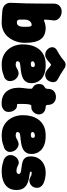

<svg xmlns="http://www.w3.org/2000/svg" viewBox="760 -1574 840 2400"><g transform="rotate(90 1180.0 -374.0)"><path d="M260 25Q211 25 179 22Q147 19 119 17Q70 14 41.5 -16Q13 -46 15 -86Q20 -186 22 -270.5Q24 -355 24.5 -440.5Q25 -526 25 -626Q25 -670 52.5 -697.5Q80 -725 126 -725Q157 -725 182.5 -711.5Q208 -698 223 -675Q238 -652 235 -621Q231 -584 228 -559.5Q225 -535 225 -514Q225 -505 231 -504.5Q237 -504 243 -506Q252 -510 265.5 -514Q279 -518 294.5 -521.5Q310 -525 325 -525Q426 -525 470.5 -463Q515 -401 515 -275V-250Q515 -225 507.5 -190Q500 -155 483 -118Q466 -81 436.5 -48.5Q407 -16 363.5 4.5Q320 25 260 25ZM260 -165Q278 -165 289 -173Q300 -181 305.5 -194Q311 -207 313 -222Q315 -237 315 -250V-275Q315 -316 310 -333Q305 -350 290 -350Q273 -350 258 -339Q243 -328 234 -309Q225 -290 225 -265V-204Q225 -189 228.5 -182.5Q232 -176 237 -171Q243 -166 249 -165.5Q255 -165 260 -165Z M790 25Q715 25 665.5 -2Q616 -29 587.5 -69.5Q559 -110 547 -152Q535 -194 535 -225V-250Q535 -294 547 -342Q559 -390 587.5 -431.5Q616 -473 665.5 -499Q715 -525 790 -525Q860 -525 905 -507.5Q950 -490 975 -463Q1000 -436 1010 -406Q1020 -376 1020 -352Q1020 -313 1006.5 -287.5Q993 -262 970 -247.5Q947 -233 917.5 -225.5Q888 -218 855.5 -214Q823 -210 791 -207Q763 -204 754 -194.5Q745 -185 745 -171Q745 -165 750.5 -160Q756 -155 766.5 -152.5Q777 -150 790 -150Q810 -150 831 -163Q852 -176 871 -182Q897 -191 922 -182Q947 -173 965.5 -153Q984 -133 990 -108Q1000 -68 985.5 -43.5Q971 -19 950 -9Q931 -1 887.5 12Q844 25 790 25ZM781 -339Q807 -341 812.5 -349Q818 -357 818 -368Q818 -377 814 -381.5Q810 -386 803.5 -388Q797 -390 790 -390Q780 -390 770 -387Q760 -384 753 -377.5Q746 -371 746 -359Q746 -348 758 -343Q770 -338 781 -339ZM973 -675Q1002 -659 1006 -629.5Q1010 -600 995 -570L994 -568Q981 -541 958.5 -529.5Q936 -518 912.5 -519Q889 -520 871 -532Q846 -547 831 -562Q816 -577 796 -590Q790 -595 784 -590Q764 -577 749.5 -562Q735 -547 709 -532Q685 -516 653 -520Q621 -524 599 -546L597 -548Q568 -577 570.5 -611.5Q573 -646 607 -665Q628 -676 652.5 -691Q677 -706 699.5 -722Q722 -738 737 -752Q760 -774 788.5 -774Q817 -774 839 -756Q870 -734 905.5 -713Q941 -692 973 -675Z M1292 25Q1225 29 1180.5 8Q1136 -13 1112 -51Q1088 -89 1080.5 -137Q1073 -185 1079 -233Q1082 -256 1084 -270.5Q1086 -285 1087.5 -300Q1089 -315 1089 -337Q1090 -351 1085.5 -356Q1081 -361 1073 -364.5Q1065 -368 1055 -377Q1043 -388 1036.5 -404Q1030 -420 1030 -441Q1030 -461 1036 -477.5Q1042 -494 1055 -503Q1070 -513 1080 -520.5Q1090 -528 1090 -544Q1090 -551 1091 -562Q1092 -573 1093 -579Q1100 -613 1126 -633Q1152 -653 1191 -653Q1230 -653 1256 -633Q1282 -613 1289 -577Q1290 -572 1290.5 -566Q1291 -560 1291 -554Q1291 -525 1316 -525Q1324 -525 1332 -523.5Q1340 -522 1347 -520Q1374 -513 1392 -491.5Q1410 -470 1410 -441Q1410 -410 1391.5 -384.5Q1373 -359 1345 -349Q1337 -346 1327.5 -345.5Q1318 -345 1309 -346Q1297 -348 1290.5 -335Q1284 -322 1282 -297Q1281 -282 1280 -269.5Q1279 -257 1279 -227Q1279 -197 1279.5 -184Q1280 -171 1282.5 -169Q1285 -167 1291 -167Q1327 -170 1353 -139.5Q1379 -109 1379 -60Q1379 -22 1351.5 0.5Q1324 23 1292 25Z M1675 25Q1600 25 1550.5 -2Q1501 -29 1472.5 -69.5Q1444 -110 1432 -152Q1420 -194 1420 -225V-250Q1420 -294 1432 -342Q1444 -390 1472.5 -431.5Q1501 -473 1550.5 -499Q1600 -525 1675 -525Q1745 -525 1790 -507.5Q1835 -490 1860 -463Q1885 -436 1895 -406Q1905 -376 1905 -352Q1905 -313 1891.5 -287.5Q1878 -262 1855 -247.5Q1832 -233 1802.5 -225.5Q1773 -218 1740.5 -214Q1708 -210 1676 -207Q1648 -204 1639 -194.5Q1630 -185 1630 -171Q1630 -165 1635.5 -160Q1641 -155 1651.5 -152.5Q1662 -150 1675 -150Q1695 -150 1716 -163Q1737 -176 1756 -182Q1782 -191 1807 -182Q1832 -173 1850.5 -153Q1869 -133 1875 -108Q1885 -68 1870.5 -43.5Q1856 -19 1835 -9Q1816 -1 1772.5 12Q1729 25 1675 25ZM1666 -339Q1692 -341 1697.5 -349Q1703 -357 1703 -368Q1703 -377 1699 -381.5Q1695 -386 1688.5 -388Q1682 -390 1675 -390Q1665 -390 1655 -387Q1645 -384 1638 -377.5Q1631 -371 1631 -359Q1631 -348 1643 -343Q1655 -338 1666 -339Z M2120 25Q2077 25 2040 16.5Q2003 8 1980 0Q1948 -13 1930.5 -41Q1913 -69 1920 -106Q1926 -133 1945.5 -155Q1965 -177 1992.5 -185.5Q2020 -194 2047 -179Q2062 -171 2078.5 -165.5Q2095 -160 2120 -160Q2136 -160 2145.5 -168.5Q2155 -177 2155 -190Q2155 -201 2142.5 -208.5Q2130 -216 2109 -218Q2073 -223 2041 -227.5Q2009 -232 1985.5 -243Q1962 -254 1948.5 -276.5Q1935 -299 1935 -340Q1935 -396 1961.5 -437.5Q1988 -479 2034 -502Q2080 -525 2140 -525Q2178 -525 2211.5 -517.5Q2245 -510 2267 -500Q2299 -486 2316.5 -458Q2334 -430 2325 -392Q2320 -366 2299 -346.5Q2278 -327 2250 -322Q2222 -317 2196 -333Q2184 -341 2171 -345.5Q2158 -350 2140 -350Q2133 -350 2129 -347.5Q2125 -345 2125 -340Q2125 -335 2131 -330.5Q2137 -326 2171 -322Q2223 -316 2264.5 -300Q2306 -284 2330.5 -251Q2355 -218 2355 -160Q2355 -96 2325 -55Q2295 -14 2242 5.5Q2189 25 2120 25Z"/></g></svg>

Font: Winky Sans Black
Style: Regular
Weight: 900
Designer: Simon Atzbach
Foundry: typofactur
Version: Version 1.205